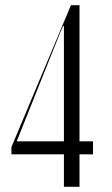

<svg xmlns="http://www.w3.org/2000/svg" viewBox="-20 -719 433 739"><path d="M226 -125V0H286V-125H338V-175H286V-699H253L24 -153V-125ZM226 -175H45V-177L211 -592L223 -619H226Z"/></svg>

Font: Moniqa Display
Style: Regular
Weight: 400
Designer: Rajesh Rajput
Foundry: Rajesh Rajput
Version: Version 1.000